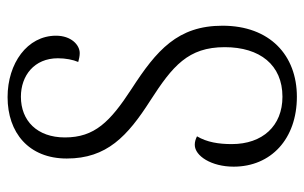

<svg xmlns="http://www.w3.org/2000/svg" viewBox="-172 -640 822 519"><g transform="rotate(-90 239.5 -380.0)"><path d="M238 11C350 11 430 -62 430 -190C430 -311 364 -368 259 -436C170 -494 128 -536 128 -616C128 -691 173 -735 238 -735C295 -735 342 -699 342 -635C342 -614 338 -594 332 -580C339 -578 348 -576 356 -576C378 -576 403 -599 403 -640C403 -718 328 -771 237 -771C141 -771 71 -714 71 -611C71 -503 131 -447 228 -385C321 -325 372 -283 372 -184C372 -89 324 -28 238 -28C159 -28 110 -82 110 -165C110 -200 115 -232 131 -259C123 -263 116 -265 108 -265C78 -265 49 -220 49 -160C49 -59 124 11 238 11Z"/></g></svg>

Font: Noto Serif Georgian SemiCondensed Light
Style: Regular
Weight: 300
Width: 4
Designer: Monotype Design Team, Akaki Razmadze
Foundry: Google LLC
Version: Version 2.003